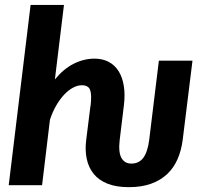

<svg xmlns="http://www.w3.org/2000/svg" viewBox="-20 -766 839 794"><path d="M475 -187.5Q469 -137 482 -113.2Q495 -89.5 523.5 -89.5Q554.5 -89.5 572.5 -113.2Q590.5 -137 597 -187.5L637 -515H776L735.5 -187.5Q730 -144.5 714.5 -108.5Q699 -72.5 672 -46.8Q645 -21 605.5 -6.5Q566 8 513 8Q461 8 425 -6.2Q389 -20.5 367.8 -46.5Q346.5 -72.5 338.8 -108.5Q331 -144.5 336.5 -187.5L354 -327.5H354.5Q360 -374 352.8 -393.8Q345.5 -413.5 318 -413.5Q300.5 -413.5 281.5 -403.2Q262.5 -393 245 -374.2Q227.5 -355.5 212.2 -329.2Q197 -303 186.5 -270.5L154 0H16L106.5 -745.5H244.5L207 -437.5Q243 -481.5 285 -502.5Q327 -523.5 371 -523.5Q403.5 -523.5 428.8 -510.5Q454 -497.5 470 -472.5Q486 -447.5 492 -411Q498 -374.5 492 -327.5Z"/></svg>

Font: Lato Heavy
Style: Italic
Weight: 800
Italic angle: -7°
Designer: Lukasz Dziedzic
Foundry: tyPoland Lukasz Dziedzic
Version: Version 2.007; 2014-02-27